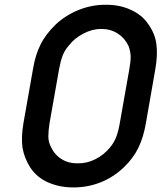

<svg xmlns="http://www.w3.org/2000/svg" viewBox="-20 -786 708 820"><path d="M293.5 14.5Q235 14.5 186.5 -6.5Q138 -27.5 109.5 -70Q83 -112.5 76 -156Q70 -199.5 80 -259.5L121 -491.5Q126 -522 134 -547.8Q142 -573.5 153 -595.5Q174.5 -639.5 219 -682.5Q240 -702 265.2 -717.8Q290.5 -733.5 317.8 -744.2Q345 -755 374 -760.5Q403 -766 431.5 -765.5Q489 -766.5 536.5 -745Q585.5 -724 613.5 -682.5Q643 -641 648 -596.5Q654 -552 643.5 -491.5L603 -259.5Q592.5 -199 571 -155Q549.5 -110 507.5 -70Q462 -27.5 407.8 -6.5Q353.5 14.5 293.5 14.5ZM412.5 -662.5Q374 -662.5 336 -642.5Q298 -623 273 -590.5Q256 -571 247.2 -547.8Q238.5 -524.5 232.5 -491.5L191.5 -259.5Q186.5 -228 186.5 -203.5Q186.5 -179 198 -157.5Q213.5 -124.5 243.8 -106Q274 -87.5 311.5 -88.5Q350.5 -87.5 387.2 -106Q424 -124.5 451 -157.5Q467.5 -178 476.5 -201.5Q485.5 -225 491.5 -259.5L532.5 -491.5Q538.5 -525 538 -545Q537.5 -566 529 -589.5Q513.5 -623 482.8 -642.8Q452 -662.5 412.5 -662.5Z"/></svg>

Font: Russisch Sans SemiBold
Style: Italic
Weight: 600
Width: 4
Italic angle: -10°
Designer: Michael Sharanda (font) & Cristiano Sobral (main changes)
Foundry: Michael Sharanda
Version: Version 2.00;September 8, 2020;FontCreator 13.0.0.2681 64-bi